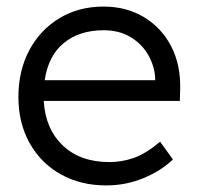

<svg xmlns="http://www.w3.org/2000/svg" viewBox="-20 -554 602 584"><path d="M303 10Q225 10 164.5 -24Q104 -58 70 -119Q36 -180 36 -259Q36 -339 69 -401Q102 -463 160.5 -498.5Q219 -534 295 -534Q365 -534 418.5 -501.5Q472 -469 501 -412.5Q530 -356 528 -282L527 -247H113Q118 -162 171 -111.5Q224 -61 313 -61Q350 -61 386.5 -73.5Q423 -86 467 -123L506 -69Q471 -35 417 -12.5Q363 10 303 10ZM295 -462Q222 -462 174.5 -423.5Q127 -385 116 -310H452V-317Q450 -353 431 -386.5Q412 -420 377.5 -441Q343 -462 295 -462Z"/></svg>

Font: Lexend Light
Style: Regular
Weight: 300
Designer: Bonnie Shaver-Troup, Thomas Jockin
Foundry: Lexend
Version: Version 1.007; ttfautohint (v1.8.3)